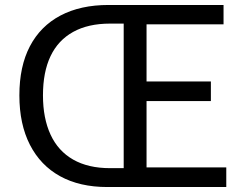

<svg xmlns="http://www.w3.org/2000/svg" viewBox="-20 -753 987 773"><path d="M412 0Q301 0 222 -43.5Q143 -87 100.5 -170Q58 -253 58 -369Q58 -486 100.5 -567Q143 -648 223.5 -690.5Q304 -733 417 -733H880V-655H570V-425H829V-346H570V-79H891V0ZM423 -76H478V-658H423Q335 -658 274.5 -624.5Q214 -591 183.5 -527Q153 -463 153 -369Q153 -277 183.5 -211Q214 -145 274.5 -110.5Q335 -76 423 -76Z"/></svg>

Font: Noto Sans TC Thin
Style: Regular
Weight: 400
Version: Version 2.004-H2;hotconv 1.0.118;makeotfexe 2.5.65603